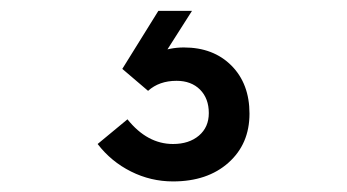

<svg xmlns="http://www.w3.org/2000/svg" viewBox="-20 -27 640 354"><path d="M299 307.5Q258 307.5 221.5 289.2Q185 271 160 238.5L215 193Q251.5 238.5 299 238.5Q328.5 238.5 346.8 223Q365 207.5 365 181.5Q365 154.5 348.8 138.2Q332.5 122 305.5 122Q273.5 122 253 140.5L205.5 100L272 -7H334L263 104.5L227 99Q244.5 80.5 268.8 70.5Q293 60.5 319 60.5Q373.5 60.5 406.8 94Q440 127.5 440 182.5Q440 238.5 401.2 273Q362.5 307.5 299 307.5Z"/></svg>

Font: Google Sans Code
Style: Regular
Weight: 400
Monospace: yes
Designer: Google Sans Code Authors
Foundry: Google LLC
Version: Version 6.000